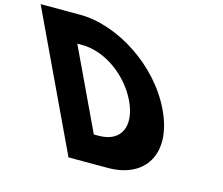

<svg xmlns="http://www.w3.org/2000/svg" viewBox="-443 -975 1306 1125"><g transform="rotate(15 210.0 -412.5)"><path d="M-330 -825 60 0H299C526 0 633.7 -172 519.8 -413C406.3 -653 135 -825 -91 -825ZM168.6 -168 -62.6 -657H-33.6C106.4 -657 252 -550 317.2 -412C381.5 -274 336.6 -168 197.6 -168Z"/></g></svg>

Font: Hussar
Style: BdOpOblFive
Weight: 700
Foundry: Cannot Into Space Fonts
Version: Version 2.00